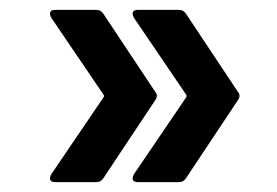

<svg xmlns="http://www.w3.org/2000/svg" viewBox="-20 -475 560 388"><path d="M175 -107C181 -107 186 -110 189 -115L294 -273C296 -276 297 -279 297 -281C297 -284 296 -287 294 -289L189 -447C186 -452 181 -455 175 -455H91C84 -455 81 -452 81 -447C81 -445 82 -443 83 -440L189 -284C190 -283 190 -282 190 -281C190 -280 190 -279 189 -278L83 -122C82 -119 81 -117 81 -115C81 -112 82 -107 91 -107ZM342 -107C348 -107 353 -110 356 -115L461 -273C463 -276 464 -279 464 -281C464 -284 463 -287 461 -289L356 -447C353 -452 348 -455 342 -455H258C251 -455 248 -452 248 -447C248 -445 249 -443 250 -440L356 -284C357 -283 357 -282 357 -281C357 -280 357 -279 356 -278L250 -122C249 -119 248 -117 248 -115C248 -112 249 -107 258 -107Z"/></svg>

Font: Barlow SemiBold Numbers
Style: Regular
Weight: 600
Designer: Jeremy Tribby
Foundry: Tribby Type
Version: Version 1.408